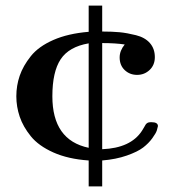

<svg xmlns="http://www.w3.org/2000/svg" viewBox="-20 -565 615 682"><path d="M38 -223Q38 -261 50 -296Q62 -331 89.5 -365.5Q117 -400 169.5 -423Q222 -446 295 -452V-545H343V-453Q379 -453 405 -450.5Q431 -448 463 -440Q495 -432 512.5 -412Q530 -392 530 -362Q530 -334 511.5 -316.5Q493 -299 467 -299Q441 -299 423 -316Q405 -333 405 -361Q405 -385 423 -407Q390 -412 343 -412V-35Q444 -39 484 -100Q487 -105 491 -111.5Q495 -118 496.5 -121Q498 -124 501 -126.5Q504 -129 507.5 -130Q511 -131 518 -131Q541 -131 541 -117Q540 -111 537 -101.5Q534 -92 521 -74Q508 -56 488.5 -41Q469 -26 430.5 -12.5Q392 1 343 5V97H295V5Q222 0 169.5 -23.5Q117 -47 89.5 -81Q62 -115 50 -150.5Q38 -186 38 -223ZM166 -223Q166 -67 295 -40V-411Q225 -399 195.5 -354.5Q166 -310 166 -223Z"/></svg>

Font: CMU Serif
Style: Bold
Weight: 700
Version: Version 0.7.0